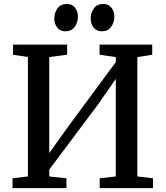

<svg xmlns="http://www.w3.org/2000/svg" viewBox="-20 -974 857 994"><path d="M45 0V-51L124.5 -60.5V-679L47.5 -690.5V-743H327.5V-691L235 -678.5V-181.5L334 -320L579.5 -652.5V-678.5L495.5 -690.5V-743H768V-690.5L691 -678.5V-60.5L772 -51V0H496V-51L579.5 -60.5V-565.5L488 -434L235 -96V-60.5L324 -51V0ZM318 -812Q291 -812 276 -831.5Q261 -851 261 -878Q261 -907.5 277.5 -930.5Q294 -953.5 325.5 -953.5H326.5Q353.5 -953.5 368.5 -934.2Q383.5 -915 383.5 -888Q383.5 -858.5 367 -835.2Q350.5 -812 319 -812ZM506.5 -812Q479.5 -812 464.5 -831.5Q449.5 -851 449.5 -878Q449.5 -907.5 466 -930.5Q482.5 -953.5 514 -953.5H515Q542 -953.5 557 -934.2Q572 -915 572 -888Q572 -858.5 555.5 -835.2Q539 -812 507.5 -812Z"/></svg>

Font: Merriweather Medium
Style: Regular
Weight: 500
Version: Version 2.100